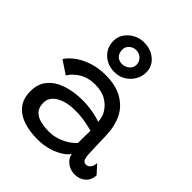

<svg xmlns="http://www.w3.org/2000/svg" viewBox="-226 -960 1109 1109"><g transform="rotate(45 328.0 -406.0)"><path d="M265 10.5Q202.5 10.5 151.8 -6.2Q101 -23 71 -60.2Q41 -97.5 41 -159.5Q41 -219 74.5 -258Q108 -297 165.2 -315.8Q222.5 -334.5 293.5 -334.5Q326.5 -334.5 358 -329.8Q389.5 -325 412.5 -318.8Q435.5 -312.5 443.5 -309Q442 -325.5 437.8 -342.8Q433.5 -360 425 -373Q406 -406.5 369.8 -428.2Q333.5 -450 279 -450Q221.5 -450 181.5 -425.2Q141.5 -400.5 121.5 -366.5L40.5 -420Q62.5 -452.5 98.5 -477.5Q134.5 -502.5 181.5 -517Q228.5 -531.5 282.5 -531.5Q366.5 -531.5 421.5 -499.5Q476.5 -467.5 502 -415Q515 -388.5 522.5 -357Q530 -325.5 531.5 -279Q532.5 -230 533.8 -195.5Q535 -161 536.5 -136Q539 -103.5 546.5 -94Q554 -84.5 568 -84.5Q584 -84.5 595 -98.2Q606 -112 607.5 -137L655.5 -84Q652.5 -42 626 -20Q599.5 2 564 2Q536 2 514.8 -8.8Q493.5 -19.5 481 -36.5Q468.5 -53.5 466.5 -71.5Q456.5 -53 427.8 -34Q399 -15 357.2 -2.2Q315.5 10.5 265 10.5ZM283 -68Q315.5 -68 346.5 -78Q377.5 -88 403.8 -104.5Q430 -121 447 -141Q446.5 -172 447 -196.2Q447.5 -220.5 448.5 -241Q434 -246 393 -254.2Q352 -262.5 300.5 -262.5Q256 -262.5 219.8 -250.8Q183.5 -239 162.2 -217Q141 -195 141 -164Q141 -126.5 159.2 -105.8Q177.5 -85 209.5 -76.5Q241.5 -68 283 -68ZM305 -578.5Q269 -578.5 239.5 -594Q210 -609.5 192.2 -637.5Q174.5 -665.5 174.5 -702.5Q174.5 -736 193 -763Q211.5 -790 241.8 -806Q272 -822 306.5 -822Q342.5 -822 372.5 -807.5Q402.5 -793 420.2 -767.5Q438 -742 438 -708.5Q438 -673 420.2 -643.5Q402.5 -614 372.8 -596.2Q343 -578.5 305 -578.5ZM304.5 -642.5Q329 -642.5 348 -658.8Q367 -675 367 -697.5Q367 -723 349.5 -740.5Q332 -758 304 -758Q283 -758 264.8 -742.5Q246.5 -727 246.5 -704Q246.5 -675 262.2 -658.8Q278 -642.5 304.5 -642.5Z"/></g></svg>

Font: Grandstander Thin
Style: Regular
Weight: 400
Version: Version 1.200